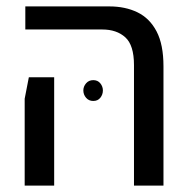

<svg xmlns="http://www.w3.org/2000/svg" viewBox="-20 -579 592 599"><path d="M398 0V-376Q398 -438 371 -462.5Q344 -487 299 -487H59V-559H321Q371 -559 409 -540.5Q447 -522 468.5 -481Q490 -440 490 -372V0ZM57 0V-271L70 -338H149V-271V0ZM271 -329Q285 -329 293 -319Q301 -309 301 -297Q301 -284 293 -274Q285 -264 271 -264Q257 -264 248.5 -274Q240 -284 240 -297Q240 -309 248.5 -319Q257 -329 271 -329Z"/></svg>

Font: Assistant Medium
Style: Regular
Weight: 500
Designer: Hebrew By Ben Nathan, Latin by Paul Hunt
Version: Version 3.000